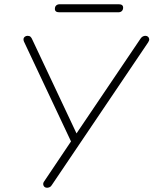

<svg xmlns="http://www.w3.org/2000/svg" viewBox="-20 -880 724 906"><path d="M202 6Q195 6 190 2Q185 -2 184 -9.5Q183 -17 189 -25L322 -223V-198L93 -684Q90 -691 91 -697Q92 -703 97.5 -707Q103 -711 110 -711Q119 -711 124 -706.5Q129 -702 133 -692L346 -240H334L644 -699Q649 -706 655 -708.5Q661 -711 666 -711Q673 -711 678 -707Q683 -703 684 -696Q685 -689 679 -680L224 -6Q220 1 213.5 3.5Q207 6 202 6ZM260 -822Q239 -822 239 -838Q239 -849 245.5 -854.5Q252 -860 262 -860H540Q561 -860 561 -844Q561 -834 555 -828Q549 -822 538 -822Z"/></svg>

Font: Nunito ExtraLight
Style: Italic
Weight: 200
Italic angle: -9°
Designer: Vernon Adams
Foundry: Vernon Adams
Version: Version 3.602